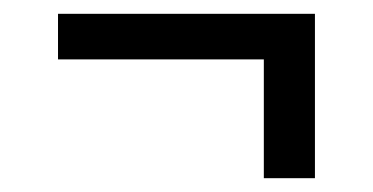

<svg xmlns="http://www.w3.org/2000/svg" viewBox="-20 -393 540 278"><path d="M436 -135H362V-307H64V-373H436Z"/></svg>

Font: Iosevka
Style: Regular
Weight: 400
Monospace: yes
Designer: Belleve Invis
Foundry: Belleve Invis
Version: Version 33.2.3; ttfautohint (v1.8.4)